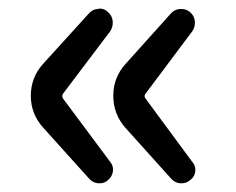

<svg xmlns="http://www.w3.org/2000/svg" viewBox="-20 -504 541 441"><path d="M227.5 -89.8Q219.7 -83 209 -83Q207 -83 206.1 -83Q193.4 -84 185.5 -92.8L79.1 -210.9Q50.8 -242.2 50.8 -284.2Q50.8 -326.2 79.1 -357.4L184.6 -473.6Q193.4 -483.4 206.1 -483.4Q207 -484.4 208 -484.4Q219.7 -484.4 227.5 -476.6Q237.3 -468.8 238.8 -456.1Q240.2 -443.4 233.4 -432.6L125 -289.1Q121.1 -283.2 125 -277.3L233.4 -131.8Q241.2 -122.1 239.3 -109.9Q237.3 -97.7 227.5 -89.8ZM416 -89.8Q408.2 -83 397.5 -83Q395.5 -83 393.6 -83Q381.8 -84 373 -93.8L267.6 -210.9Q240.2 -242.2 240.2 -284.2Q240.2 -326.2 268.6 -357.4L373 -473.6Q380.9 -482.4 393.6 -483.4Q395.5 -483.4 396.5 -483.4Q407.2 -483.4 416 -476.6Q427.7 -466.8 427.7 -451.2Q427.7 -441.4 421.9 -432.6L314.5 -289.1Q309.6 -283.2 314.5 -277.3L421.9 -131.8Q428.7 -124 428.7 -114.3Q428.7 -98.6 416 -89.8Z"/></svg>

Font: Gen Jyuu Gothic P Medium
Style: Regular
Weight: 500
Designer: [Source Han Sans]
Ryoko NISHIZUKA  (kana & ideographs); Paul D. Hunt (Latin, Greek & Cyrillic); Wenlong ZHANG  (bopomofo
Version: Version 1.002.20150607